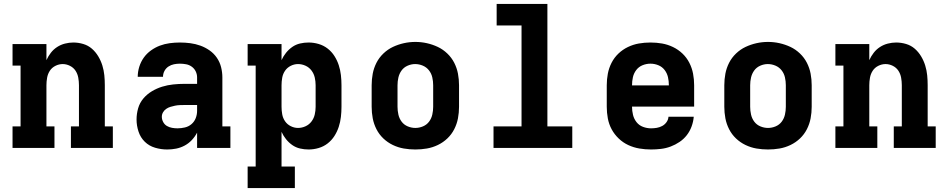

<svg xmlns="http://www.w3.org/2000/svg" viewBox="-20 -755 4840 980"><path d="M44 0V-110H85V-420H44V-530H217V-448Q226 -468 239.5 -485.5Q253 -503 271.5 -515Q290 -527 311.5 -532.5Q333 -538 354 -538Q380 -538 405 -530.5Q430 -523 449 -506.5Q468 -490 481.5 -467.5Q495 -445 502.5 -420.5Q510 -396 512.5 -371Q515 -346 515 -320V-110H556V0H342V-110H383V-320Q383 -339 379.5 -358.5Q376 -378 365.5 -394Q355 -410 337 -419Q319 -428 300 -428Q281 -428 263 -419Q245 -410 234.5 -394Q224 -378 220.5 -358.5Q217 -339 217 -320V-110H258V0Z M834 8Q834 8 834 8Q834 8 834 8H833Q802 8 771.5 -1Q741 -10 719 -31.5Q697 -53 687 -83.5Q677 -114 677 -145Q677 -174 685 -202Q693 -230 711.5 -252Q730 -274 755 -289Q780 -304 807.5 -312.5Q835 -321 864 -324Q893 -327 921 -327H986V-360Q986 -376 979 -390.5Q972 -405 959 -414.5Q946 -424 930 -427Q914 -430 898 -430Q883 -430 868 -427Q853 -424 840 -415.5Q827 -407 819.5 -393Q812 -379 812 -363H683Q683 -363 683 -363Q683 -363 683 -363Q683 -389 691 -414.5Q699 -440 714 -461Q729 -482 750.5 -497.5Q772 -513 796 -522Q820 -531 846 -534.5Q872 -538 898 -538Q925 -538 951.5 -534.5Q978 -531 1003 -522Q1028 -513 1050 -497.5Q1072 -482 1087 -460Q1102 -438 1108.5 -412Q1115 -386 1115 -360V-110H1156V0H986V-78Q975 -57 959 -40Q943 -23 922.5 -12Q902 -1 879.5 3.5Q857 8 834 8ZM886 -100Q905 -100 924 -104.5Q943 -109 957.5 -121.5Q972 -134 979 -152Q986 -170 986 -189V-219H921Q909 -219 897 -218.5Q885 -218 873 -215.5Q861 -213 849.5 -209.5Q838 -206 828 -199Q818 -192 812 -181.5Q806 -171 806 -159Q806 -145 813 -132Q820 -119 832 -112Q844 -105 858 -102.5Q872 -100 886 -100Z M1244 205V95H1285V-420H1244V-530H1417V-448Q1426 -468 1440 -485.5Q1454 -503 1472 -515.5Q1490 -528 1511.5 -533Q1533 -538 1555 -538Q1581 -538 1606.5 -530.5Q1632 -523 1652.5 -507Q1673 -491 1687 -469Q1701 -447 1709 -422.5Q1717 -398 1720 -372Q1723 -346 1723 -320V-210Q1723 -184 1720 -158Q1717 -132 1709 -107.5Q1701 -83 1687 -61Q1673 -39 1652.5 -23Q1632 -7 1606.5 0.5Q1581 8 1555 8Q1533 8 1511.5 3Q1490 -2 1472 -14.5Q1454 -27 1440 -44.5Q1426 -62 1417 -82V95H1485V205ZM1501 -102Q1521 -102 1539.5 -110.5Q1558 -119 1570 -135Q1582 -151 1586.5 -170.5Q1591 -190 1591 -210V-320Q1591 -340 1586.5 -359.5Q1582 -379 1570 -395Q1558 -411 1539.5 -419.5Q1521 -428 1501 -428Q1482 -428 1464 -419Q1446 -410 1435 -394Q1424 -378 1420.5 -358.5Q1417 -339 1417 -320V-210Q1417 -191 1420.5 -171.5Q1424 -152 1435 -136Q1446 -120 1464 -111Q1482 -102 1501 -102Z M2100 8Q2070 8 2041 3Q2012 -2 1985 -15Q1958 -28 1936.5 -48.5Q1915 -69 1901.5 -95.5Q1888 -122 1882.5 -151Q1877 -180 1877 -210V-320Q1877 -350 1882.5 -379Q1888 -408 1901.5 -434.5Q1915 -461 1937 -482Q1959 -503 1985.5 -515.5Q2012 -528 2041 -534.5Q2070 -541 2100 -541Q2130 -541 2159 -534.5Q2188 -528 2214.5 -515.5Q2241 -503 2263 -482Q2285 -461 2298.5 -434.5Q2312 -408 2317.5 -379Q2323 -350 2323 -320V-210Q2323 -180 2317.5 -151Q2312 -122 2298.5 -95.5Q2285 -69 2263.5 -48.5Q2242 -28 2215 -15Q2188 -2 2159 3Q2130 8 2100 8ZM2100 -102Q2120 -102 2139 -110Q2158 -118 2170 -134Q2182 -150 2186.5 -170Q2191 -190 2191 -210V-320Q2191 -340 2186.5 -360Q2182 -380 2169.5 -396Q2157 -412 2138 -420Q2119 -428 2099 -428Q2079 -428 2060 -419.5Q2041 -411 2029.5 -395Q2018 -379 2013.5 -359.5Q2009 -340 2009 -320V-210Q2009 -190 2013.5 -170Q2018 -150 2030 -134Q2042 -118 2061 -110Q2080 -102 2100 -102Z M2499 0V-110H2642V-625H2515V-735H2774V-110H2901V0Z M3303 8Q3273 8 3243.5 3Q3214 -2 3187 -14.5Q3160 -27 3138 -48Q3116 -69 3102 -95Q3088 -121 3082.5 -150.5Q3077 -180 3077 -210V-320Q3077 -350 3082.5 -379Q3088 -408 3101.5 -434.5Q3115 -461 3136.5 -481.5Q3158 -502 3185 -515Q3212 -528 3241 -533Q3270 -538 3300 -538Q3330 -538 3359 -533Q3388 -528 3415 -515Q3442 -502 3463.5 -481.5Q3485 -461 3498.5 -434.5Q3512 -408 3517.5 -379Q3523 -350 3523 -320V-211H3206V-210Q3206 -189 3211 -168.5Q3216 -148 3229 -131.5Q3242 -115 3262 -107.5Q3282 -100 3303 -100Q3318 -100 3332.5 -102.5Q3347 -105 3360 -112Q3373 -119 3382 -131.5Q3391 -144 3392 -159H3521Q3519 -134 3510 -109.5Q3501 -85 3485.5 -65Q3470 -45 3448.5 -30.5Q3427 -16 3403 -7Q3379 2 3353.5 5Q3328 8 3303 8ZM3206 -319H3394V-320Q3394 -341 3389.5 -361Q3385 -381 3372.5 -397.5Q3360 -414 3340.5 -422Q3321 -430 3300 -430Q3279 -430 3259.5 -422Q3240 -414 3227.5 -397.5Q3215 -381 3210.5 -361Q3206 -341 3206 -320Z M3900 8Q3870 8 3841 3Q3812 -2 3785 -15Q3758 -28 3736.5 -48.5Q3715 -69 3701.5 -95.5Q3688 -122 3682.5 -151Q3677 -180 3677 -210V-320Q3677 -350 3682.5 -379Q3688 -408 3701.5 -434.5Q3715 -461 3737 -482Q3759 -503 3785.5 -515.5Q3812 -528 3841 -534.5Q3870 -541 3900 -541Q3930 -541 3959 -534.5Q3988 -528 4014.5 -515.5Q4041 -503 4063 -482Q4085 -461 4098.5 -434.5Q4112 -408 4117.5 -379Q4123 -350 4123 -320V-210Q4123 -180 4117.5 -151Q4112 -122 4098.5 -95.5Q4085 -69 4063.5 -48.5Q4042 -28 4015 -15Q3988 -2 3959 3Q3930 8 3900 8ZM3900 -102Q3920 -102 3939 -110Q3958 -118 3970 -134Q3982 -150 3986.5 -170Q3991 -190 3991 -210V-320Q3991 -340 3986.5 -360Q3982 -380 3969.5 -396Q3957 -412 3938 -420Q3919 -428 3899 -428Q3879 -428 3860 -419.5Q3841 -411 3829.5 -395Q3818 -379 3813.5 -359.5Q3809 -340 3809 -320V-210Q3809 -190 3813.5 -170Q3818 -150 3830 -134Q3842 -118 3861 -110Q3880 -102 3900 -102Z M4244 0V-110H4285V-420H4244V-530H4417V-448Q4426 -468 4439.5 -485.5Q4453 -503 4471.5 -515Q4490 -527 4511.5 -532.5Q4533 -538 4554 -538Q4580 -538 4605 -530.5Q4630 -523 4649 -506.5Q4668 -490 4681.5 -467.5Q4695 -445 4702.5 -420.5Q4710 -396 4712.5 -371Q4715 -346 4715 -320V-110H4756V0H4542V-110H4583V-320Q4583 -339 4579.5 -358.5Q4576 -378 4565.5 -394Q4555 -410 4537 -419Q4519 -428 4500 -428Q4481 -428 4463 -419Q4445 -410 4434.5 -394Q4424 -378 4420.5 -358.5Q4417 -339 4417 -320V-110H4458V0Z"/></svg>

Font: Iosevka Curly Slab XBdEx
Style: Regular
Weight: 800
Width: 7
Monospace: yes
Designer: Belleve Invis
Foundry: Belleve Invis
Version: Version 11.0.0; ttfautohint (v1.8.3)